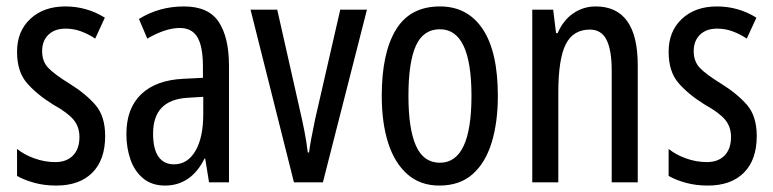

<svg xmlns="http://www.w3.org/2000/svg" viewBox="-20 -567 2405 597"><path d="M307 -144Q307 -70 267 -30Q227 10 155 10Q118 10 87 1.5Q56 -7 33 -20V-104Q55 -86 87 -74.5Q119 -63 152 -63Q187 -63 207 -83.5Q227 -104 227 -141Q227 -173 208.5 -195Q190 -217 145 -242Q95 -273 64 -308.5Q33 -344 33 -406Q33 -470 74.5 -508.5Q116 -547 183 -547Q250 -547 306 -512L276 -447Q255 -461 232 -469.5Q209 -478 184 -478Q150 -478 130.5 -459Q111 -440 111 -408Q111 -376 130 -356Q149 -336 196 -307Q246 -276 276.5 -241Q307 -206 307 -144Z M552 -547Q628 -547 660 -499Q692 -451 692 -362V0H630L618 -74H616Q574 10 493 10Q452 10 425 -12.5Q398 -35 385.5 -71.5Q373 -108 373 -150Q373 -230 419 -274Q465 -318 550 -322L611 -325V-360Q611 -422 594 -451Q577 -480 539 -480Q495 -480 438 -447L412 -508Q475 -547 552 -547ZM564 -263Q456 -257 456 -152Q456 -103 473 -79.5Q490 -56 521 -56Q563 -56 587.5 -97.5Q612 -139 612 -212V-266Z M894 0 759 -537H842L914 -218Q921 -188 927 -157Q933 -126 937 -93H941Q943 -110 948 -137Q953 -164 960 -197L1038 -537H1121L984 0Z M1528 -269Q1528 -186 1508.5 -123Q1489 -60 1449 -25Q1409 10 1346 10Q1287 10 1247 -25Q1207 -60 1187 -122.5Q1167 -185 1167 -269Q1167 -402 1211 -474.5Q1255 -547 1348 -547Q1434 -547 1481 -476.5Q1528 -406 1528 -269ZM1250 -269Q1250 -166 1273.5 -113.5Q1297 -61 1348 -61Q1446 -61 1446 -269Q1446 -476 1348 -476Q1296 -476 1273 -424.5Q1250 -373 1250 -269Z M1832 -547Q1963 -547 1963 -364V0H1882V-348Q1882 -411 1866 -443Q1850 -475 1814 -475Q1762 -475 1739 -429Q1716 -383 1716 -279V0H1635V-537H1700L1709 -464H1714Q1731 -504 1762.5 -525.5Q1794 -547 1832 -547Z M2333 -144Q2333 -70 2293 -30Q2253 10 2181 10Q2144 10 2113 1.5Q2082 -7 2059 -20V-104Q2081 -86 2113 -74.5Q2145 -63 2178 -63Q2213 -63 2233 -83.5Q2253 -104 2253 -141Q2253 -173 2234.5 -195Q2216 -217 2171 -242Q2121 -273 2090 -308.5Q2059 -344 2059 -406Q2059 -470 2100.5 -508.5Q2142 -547 2209 -547Q2276 -547 2332 -512L2302 -447Q2281 -461 2258 -469.5Q2235 -478 2210 -478Q2176 -478 2156.5 -459Q2137 -440 2137 -408Q2137 -376 2156 -356Q2175 -336 2222 -307Q2272 -276 2302.5 -241Q2333 -206 2333 -144Z"/></svg>

Font: Noto Sans Bengali UI ExtraCondensed
Style: Regular
Weight: 400
Width: 2
Designer: Jelle Bosma - Monotype Design Team
Foundry: Monotype Imaging Inc.
Version: Version 2.003; ttfautohint (v1.8.4.7-5d5b)